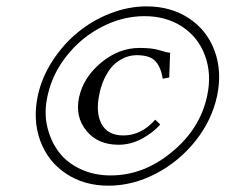

<svg xmlns="http://www.w3.org/2000/svg" viewBox="-20 -608 711 605"><path d="M484.9 -215.8Q462.4 -189.9 427.2 -170.9Q392.1 -151.9 353.5 -151.9Q288.1 -151.9 252.2 -196Q216.3 -240.2 229 -300.8Q242.7 -364.3 298.6 -410.6Q354.5 -457 419.9 -457Q460 -457 483.4 -449.5Q506.8 -441.9 516.1 -441.9L513.2 -363.8L492.7 -359.9Q486.8 -397.5 469.2 -415.8Q451.7 -434.1 411.1 -434.1Q394.5 -434.1 378.4 -428.5Q362.3 -422.9 345.2 -409.7Q328.1 -396.5 314.5 -371.1Q300.3 -346.7 293 -311Q280.8 -253.9 299.8 -217.8Q319.3 -181.2 368.7 -181.2Q425.3 -181.2 469.2 -231ZM321.8 -22.9Q244.6 -22.9 187.5 -61.3Q130.4 -99.6 106.7 -164.8Q83 -230 99.1 -306.2Q111.3 -363.3 145 -415.5Q178.7 -467.8 224.6 -505.6Q270.5 -543.5 327.4 -565.7Q384.3 -587.9 441.9 -587.9Q518.6 -587.9 575.4 -550.3Q632.3 -512.7 656.2 -447.8Q680.2 -382.8 664.1 -306.2Q647.9 -229.5 596.2 -164.3Q544.4 -99.1 471.4 -61Q398.4 -22.9 321.8 -22.9ZM435.5 -557.1Q366.7 -557.1 301.5 -523.7Q236.3 -490.2 190.4 -432.4Q144.5 -374.5 129.9 -306.2Q118.2 -254.4 128.9 -208.7Q139.6 -163.1 165.5 -128.9Q191.4 -94.7 234.1 -75Q276.9 -55.2 328.6 -55.2Q432.6 -55.2 521.5 -128.9Q610.8 -202.1 632.8 -306.2Q647.5 -374.5 626 -432.6Q605 -490.2 554.4 -523.7Q503.9 -557.1 435.5 -557.1Z"/></svg>

Font: Linux Biolinum G
Style: Italic
Weight: 400
Italic angle: -12°
Designer: Philipp H. Poll
Foundry: Philipp H. Poll
Version: Version 0.5.1